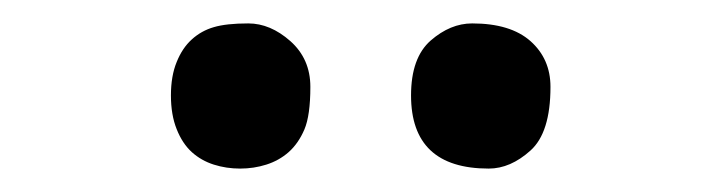

<svg xmlns="http://www.w3.org/2000/svg" viewBox="-20 -770 617 164"><path d="M397.5 -626Q331.1 -626 331.1 -688.5Q331.1 -720.7 347.9 -735.4Q364.7 -750 383.3 -750Q416 -750 433.1 -734.9Q450.2 -719.7 450.2 -695.8Q450.2 -656.7 433.1 -641.4Q416 -626 397.5 -626ZM245.1 -695.8Q245.1 -671.4 240 -659.4Q234.9 -647.5 226.6 -640.1Q218.3 -632.8 207.5 -629.4Q196.8 -626 185.1 -626Q173.3 -626 162.6 -629.4Q151.9 -632.8 143.8 -640.1Q135.7 -647.5 130.9 -659.7Q126 -671.9 126 -688.5Q126 -705.1 130.9 -717Q135.7 -729 143.8 -736.3Q151.9 -743.7 162.6 -746.8Q173.3 -750 192.1 -750Q210.9 -750 228 -734.9Q245.1 -719.7 245.1 -695.8Z"/></svg>

Font: DroidSerif-Bold
Style: Bold
Weight: 700
Foundry: Ascender Corporation
Version: Version 1.00 build 112